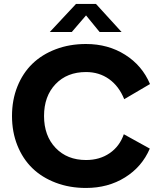

<svg xmlns="http://www.w3.org/2000/svg" viewBox="-20 -930 810 960"><path d="M410.2 9.8Q327.6 9.8 258.8 -16.4Q189.9 -42.5 141.8 -89.1Q93.8 -135.7 66.9 -202.9Q40 -270 40 -350.1Q40 -430.2 66.9 -497.3Q93.8 -564.5 141.8 -611.1Q189.9 -657.7 258.8 -683.8Q327.6 -710 410.2 -710Q520.5 -710 605.7 -656.2Q690.9 -602.5 730 -509.8L601.1 -434.1Q574.7 -499.5 525.1 -534.7Q475.6 -569.8 410.2 -569.8Q315.4 -569.8 257.8 -509.5Q200.2 -449.2 200.2 -350.1Q200.2 -251 258.1 -190.4Q315.9 -129.9 410.2 -129.9Q478.5 -129.9 528.3 -164.1Q578.1 -198.2 599.1 -258.8L729 -187Q689.9 -95.7 605.2 -43Q520.5 9.8 410.2 9.8ZM460 -910.2 587.9 -770H478L410.2 -853L338.9 -770H229L359.9 -910.2Z"/></svg>

Font: Gully
Style: Bold
Weight: 700
Designer: jaikishan Patel
Foundry: MagicType
Version: Version 1.000;Glyphs 3.2 (3242)